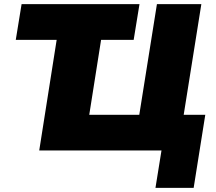

<svg xmlns="http://www.w3.org/2000/svg" viewBox="-20 -725 1043 925"><path d="M729 180 758 0H169L253 -533H56L84 -705H652L624 -533H467L410 -172H651L736 -705H950L865 -172H969L913 180Z"/></svg>

Font: Winston Black
Style: Italic
Weight: 900
Italic angle: -9°
Designer: Original fonts by Vernon Adams / Changes by Cristiano Sobral
Foundry: VOriginal fonts by Vernon Adams / Changes by Cristiano Sobral
Version: Version 2.503;July 17, 2020;FontCreator 13.0.0.2655 64-bit